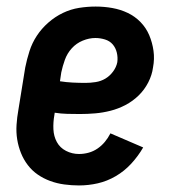

<svg xmlns="http://www.w3.org/2000/svg" viewBox="-20 -558 540 586"><path d="M221 8Q199 8 176.5 5Q154 2 133.5 -5.5Q113 -13 95.5 -25Q78 -37 65 -54Q52 -71 44 -91Q36 -111 32.5 -132.5Q29 -154 30.5 -177Q32 -200 36 -222L57 -352Q62 -377 70 -402Q78 -427 92.5 -449Q107 -471 127.5 -489Q148 -507 172 -518.5Q196 -530 221.5 -534Q247 -538 272 -538Q298 -538 323 -533.5Q348 -529 370 -518.5Q392 -508 409 -490.5Q426 -473 435.5 -450.5Q445 -428 448.5 -403Q452 -378 447 -352Q444 -329 432.5 -306.5Q421 -284 403 -266.5Q385 -249 363 -237.5Q341 -226 317.5 -220Q294 -214 270.5 -212Q247 -210 224 -210Q204 -210 185 -210.5Q166 -211 147 -214L146 -207Q142 -185 143 -163.5Q144 -142 153.5 -124.5Q163 -107 181.5 -97.5Q200 -88 221 -88Q236 -88 250.5 -92Q265 -96 277.5 -104.5Q290 -113 300 -125Q310 -137 317 -151L417 -108Q402 -82 381 -59Q360 -36 333.5 -20.5Q307 -5 278.5 1.5Q250 8 221 8ZM241 -305Q256 -305 272 -307.5Q288 -310 301.5 -318Q315 -326 325 -339.5Q335 -353 338 -368Q340 -383 336.5 -397.5Q333 -412 324 -422.5Q315 -433 300.5 -437.5Q286 -442 271 -442Q252 -442 232.5 -434Q213 -426 199 -410.5Q185 -395 178 -375.5Q171 -356 167 -337L163 -310Q182 -307 201.5 -306Q221 -305 241 -305Z"/></svg>

Font: Iosevka Slab
Style: Bold Italic
Weight: 700
Italic angle: -9°
Monospace: yes
Designer: Belleve Invis
Foundry: Belleve Invis
Version: Version 11.1.0; ttfautohint (v1.8.3)